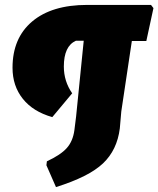

<svg xmlns="http://www.w3.org/2000/svg" viewBox="-20 -667 645 782"><path d="M595 -647 605 -634 576 -500H517L474 -213L468 -144Q457 -56 399.5 -1.5Q342 53 208 95L169 6L171 -10Q227 -36 252 -64Q277 -92 283 -137L290 -193L321 -501H289Q240 -479 240 -396Q240 -336 274 -287L193 -190Q115 -212 73 -264.5Q31 -317 31 -391Q31 -512 111 -579.5Q191 -647 335 -647Z"/></svg>

Font: Alegreya Sans SC Black
Style: Italic
Weight: 900
Italic angle: -7°
Designer: Juan Pablo del Peral
Foundry: Huerta Tipografica
Version: Version 2.007